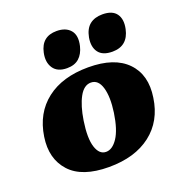

<svg xmlns="http://www.w3.org/2000/svg" viewBox="-125 -788 860 906"><g transform="rotate(-20 305.0 -335.0)"><path d="M271 9Q136 9 75.5 -57.5Q15 -124 31 -230Q48 -343 128 -405Q208 -467 338 -467Q469 -467 532 -402Q595 -337 578 -227Q562 -115 481.5 -53Q401 9 271 9ZM282 -63Q314 -63 340.5 -103Q367 -143 379 -224Q390 -301 376 -348Q362 -395 325 -395Q290 -395 266.5 -352Q243 -309 232 -238Q219 -153 233.5 -108Q248 -63 282 -63ZM472 -497Q423 -497 402.5 -524.5Q382 -552 390 -598Q398 -640 422.5 -659.5Q447 -679 486 -679Q536 -679 556 -651Q576 -623 566 -576Q549 -497 472 -497ZM244 -497Q196 -497 175.5 -527.5Q155 -558 165 -604Q181 -679 256 -679Q302 -679 325 -652Q348 -625 336 -574Q327 -537 304.5 -517Q282 -497 244 -497Z"/></g></svg>

Font: Vollkorn Black
Style: Italic
Weight: 900
Italic angle: -11°
Designer: Friedrich Althausen
Foundry: Friedrich Althausen
Version: Version 5.000; ttfautohint (v1.8.3)